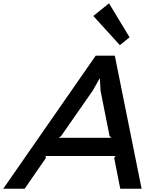

<svg xmlns="http://www.w3.org/2000/svg" viewBox="-74 -1149 966 1169"><path d="M284.2 -310.1H603L592.8 -321.8L538.1 -597.2L534.2 -670.9H532.2L491.2 -598.1L298.8 -321.8ZM625 -810.1 788.1 0H658.2L621.1 -188L629.9 -199.2H202.1L206.1 -188L76.2 0H-54.2L508.8 -810.1ZM589.8 -1128.9 714.8 -921.9 655.8 -874 494.1 -1051.8Z"/></svg>

Font: Sinkin Sans 500 Medium Italic
Style: Regular
Weight: 500
Italic angle: -112°
Designer: Keith Bates
Foundry: K-Type
Version: Sinkin Sans (version 1.0)  by Keith Bates   •   © 2014   www